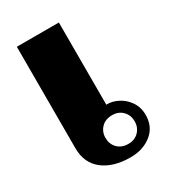

<svg xmlns="http://www.w3.org/2000/svg" viewBox="-146 -625 623 708"><g transform="rotate(-30 165.5 -271.5)"><path d="M40 -121V-553H219V-203Q244 -204 267 -192Q292 -180 309 -155.5Q326 -131 326 -98Q326 -48 290 -19Q254 10 200 10Q127 10 83.5 -24Q40 -58 40 -121ZM279 -98Q279 -124 262 -141.5Q245 -159 218 -159Q189 -159 172 -141.5Q155 -124 155 -98Q155 -72 172 -54.5Q189 -37 218 -37Q245 -37 262 -54.5Q279 -72 279 -98Z"/></g></svg>

Font: Taviraj Bold
Style: Regular
Weight: 700
Designer: Katatrad Team
Foundry: CadsonDemak
Version: Version 1.030